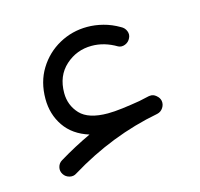

<svg xmlns="http://www.w3.org/2000/svg" viewBox="-69 -444 568 545"><g transform="rotate(-15 215.5 -172.0)"><path d="M54.7 14.6Q48.3 4.9 51 -6.3Q53.7 -17.6 63.5 -23.4Q110.4 -51.8 157.7 -73.7Q110.8 -88.4 86.9 -123.3Q63 -158.2 63 -203.6Q63 -253.4 86.2 -291Q109.4 -328.6 147.5 -349.6Q185.5 -370.6 230 -370.6Q252.9 -370.6 276.6 -364.5Q300.3 -358.4 322.8 -345.2Q333.5 -339.8 337.6 -329.3Q341.8 -318.8 336.9 -309.1Q332 -298.3 321 -293.9Q310.1 -289.6 300.8 -294.4Q265.6 -315.4 228.5 -315.4Q184.1 -315.4 151.4 -285.9Q118.7 -256.3 118.7 -206.1Q118.7 -169.9 142.8 -144Q167 -118.2 224.1 -118.2Q242.2 -118.2 267.3 -121.3Q292.5 -124.5 318.8 -128.9Q333.5 -132.3 348.1 -135.3Q350.1 -135.7 352.1 -135.7Q361.3 -136.7 369.6 -129.9Q370.1 -129.4 370.6 -128.9Q370.6 -128.9 370.6 -128.9Q378.4 -122.6 380.4 -113.3Q382.3 -102.5 376 -92.8Q369.6 -83 358.4 -80.6Q219.7 -54.2 92.8 23.4Q83.5 29.8 72 26.9Q60.5 23.9 54.7 14.6Z"/></g></svg>

Font: Mikhak Regular
Style: Regular
Weight: 400
Designer: Amin Abedi
Version: Version 3.3